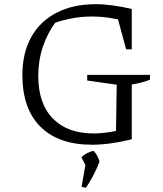

<svg xmlns="http://www.w3.org/2000/svg" viewBox="-20 -684 779 918"><path d="M420 8Q260 8 173.5 -78Q87 -164 87 -325Q87 -430 129 -506Q171 -582 250 -623Q329 -664 438 -664Q476 -664 520 -658Q564 -652 610 -641L590 -580Q548 -592 505 -598.5Q462 -605 418 -605Q364 -605 309.5 -593.5Q255 -582 204 -560L249 -583Q207 -526 185 -460.5Q163 -395 163 -321Q163 -188 233 -117Q303 -46 427 -46Q464 -46 505 -52.5Q546 -59 592 -73L610 -18Q557 -5 509.5 1.5Q462 8 420 8ZM534 -18 538 -279 397 -299V-326H697V-303Q678 -295 656 -289.5Q634 -284 610 -280V-18ZM583 -448 531 -641H610V-448ZM370 209 391 90 456 89Q444 120 428 151Q412 182 391 214ZM398 123 369 68Q383 55 397 48Q411 41 427 37Q437 47 444 59.5Q451 72 456 89Z"/></svg>

Font: Piazzolla Thin Light
Style: Regular
Weight: 300
Version: Version 2.005